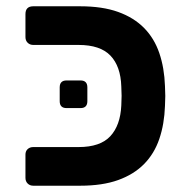

<svg xmlns="http://www.w3.org/2000/svg" viewBox="-20 -591 590 611"><path d="M86 0Q75 0 68 -7Q61 -14 61 -25V-99Q61 -110 68 -116.5Q75 -123 86 -123H230Q299 -123 331 -157.5Q363 -192 366 -255Q367 -274 367 -286Q367 -298 366 -316Q364 -380 331.5 -414Q299 -448 230 -448H86Q75 -448 68 -455Q61 -462 61 -473V-546Q61 -571 86 -571H235Q306 -571 356 -553Q406 -535 438.5 -502Q471 -469 487 -422Q503 -375 505 -317Q506 -298 506 -285.5Q506 -273 505 -254Q503 -196 487 -149Q471 -102 438.5 -69Q406 -36 356 -18Q306 0 235 0ZM192 -247Q170 -247 170 -269V-313Q170 -335 192 -335H236Q258 -335 258 -313V-269Q258 -247 236 -247Z"/></svg>

Font: Fz Rubik SemBd
Style: Regular
Weight: 600
Designer: Hubert and Fischer
Foundry: Hubert and Fischer
Version: Vit hóa bi FontZin.com